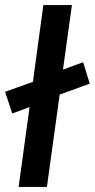

<svg xmlns="http://www.w3.org/2000/svg" viewBox="-21 -733 372 753"><path d="M52 0H163L213 -362L331 -405L305 -489L226 -460L261 -713H149L108 -412L-1 -373L27 -288L95 -313Z"/></svg>

Font: Ronzino Medium
Style: Italic
Weight: 500
Italic angle: -7.99998°
Designer: Nunzio Mazzaferro
Foundry: Collletttivo
Version: Version 1.000;Glyphs 3.3 (3337)